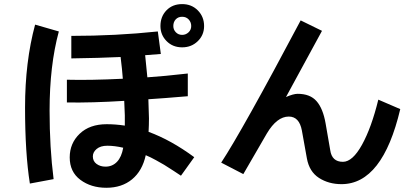

<svg xmlns="http://www.w3.org/2000/svg" viewBox="-20 -889 2040 932"><path d="M821.3 -762.7Q821.3 -745.1 833.5 -732.4Q845.7 -719.7 864.3 -719.7Q881.8 -719.7 895 -731.9Q908.2 -744.1 908.2 -762.7Q908.2 -781.2 896 -794.4Q883.8 -807.6 864.3 -807.6Q844.7 -807.6 833 -794.9Q821.3 -782.2 821.3 -762.7ZM758.8 -762.7Q758.8 -808.6 788.1 -838.9Q817.4 -869.1 864.3 -869.1Q910.2 -869.1 940.4 -838.4Q970.7 -807.6 970.7 -762.7Q970.7 -718.8 939.9 -689Q909.2 -659.2 864.3 -659.2Q818.4 -659.2 788.6 -689.5Q758.8 -719.7 758.8 -762.7ZM304.7 -391.6V-502Q417 -499 576.2 -506.8Q573.2 -549.8 565.4 -612.3Q463.9 -607.4 326.2 -605.5V-714.8Q542 -714.8 746.1 -736.3L760.7 -627Q720.7 -624 684.6 -621.1Q692.4 -543 695.3 -513.7Q772.5 -518.6 891.6 -532.2V-421.9Q763.7 -411.1 700.2 -407.2Q703.1 -319.3 703.1 -314.5Q703.1 -282.2 701.2 -249Q810.5 -209 922.9 -126L858.4 -36.1Q855.5 -38.1 822.8 -59.6Q790 -81.1 776.9 -88.9Q763.7 -96.7 737.3 -111.3Q710.9 -126 687.5 -135.7Q670.9 -59.6 621.1 -18.6Q571.3 22.5 496.1 22.5Q421.9 22.5 370.1 -16.1Q318.4 -54.7 318.4 -125Q318.4 -193.4 366.7 -239.7Q415 -286.1 498 -286.1Q540 -286.1 585.9 -279.3V-329.1Q584 -365.2 583 -399.4Q424.8 -389.6 304.7 -391.6ZM101.6 -367.2Q101.6 -588.9 150.4 -769.5L265.6 -736.3Q220.7 -571.3 220.7 -351.6Q220.7 -172.9 240.2 -19.5L125 2Q101.6 -145.5 101.6 -367.2ZM578.1 -171.9Q536.1 -181.6 501 -181.6Q467.8 -181.6 449.2 -166Q430.7 -150.4 430.7 -129.9Q430.7 -106.4 448.7 -93.3Q466.8 -80.1 492.2 -80.1Q525.4 -80.1 547.9 -103.5Q570.3 -127 578.1 -171.9Z M1053.7 -99.6Q1155.3 -253.9 1439.5 -790L1543 -739.3L1368.2 -418Q1404.3 -433.6 1424.8 -433.6Q1485.4 -433.6 1516.6 -397.9Q1547.9 -362.3 1560.5 -290L1583 -160.2Q1590.8 -103.5 1644.5 -103.5Q1691.4 -103.5 1737.3 -186.5Q1783.2 -269.5 1816.4 -405.3L1922.9 -359.4Q1836.9 4.9 1637.7 4.9Q1575.2 4.9 1528.3 -25.4Q1481.4 -55.7 1469.7 -120.1L1445.3 -255.9Q1432.6 -323.2 1381.8 -323.2Q1324.2 -323.2 1275.4 -241.2L1161.1 -43.9Z"/></svg>

Font: Gothic A1
Style: Bold
Weight: 700
Version: Version 2.50